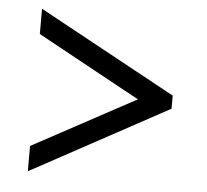

<svg xmlns="http://www.w3.org/2000/svg" viewBox="-43 -657 644 598"><g transform="rotate(5 279.5 -358.0)"><path d="M65 -104 494 -337V-378L65 -612V-533L387 -357L65 -183Z"/></g></svg>

Font: Noto Nastaliq Urdu
Style: Bold
Weight: 700
Designer: Monotype Design Team (Patrick Giasson: type design, Kamal Mansour: OpenType code, Glenda Bellarosa). Updated by Simon Co
Foundry: Monotype Imaging Inc., Simon Cozens
Version: Version 3.009